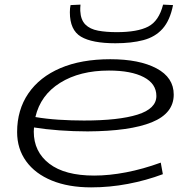

<svg xmlns="http://www.w3.org/2000/svg" viewBox="-20 -800 812 830"><path d="M684 -47Q612 -20 533 -5Q454 10 374 10Q276 10 204 -19.5Q132 -49 93 -103Q54 -157 54 -229Q54 -325 102.5 -396Q151 -467 241 -505.5Q331 -544 457 -544Q582 -544 656.5 -504.5Q731 -465 731 -391Q731 -310 636.5 -271.5Q542 -233 359 -232Q297 -232 236.5 -236.5Q176 -241 127 -249Q126 -240 126 -231Q126 -144 193 -92.5Q260 -41 387 -41Q452 -41 525 -55Q598 -69 675 -97ZM451 -495Q325 -495 240 -442Q155 -389 133 -294Q180 -286 234 -282.5Q288 -279 343 -279Q493 -279 574.5 -304.5Q656 -330 656 -385Q656 -438 601.5 -466.5Q547 -495 451 -495ZM479 -613Q378 -613 330 -641.5Q282 -670 282 -747Q282 -764 285 -778L328 -780Q327 -772 327 -765.5Q327 -759 327 -753Q329 -714 349 -694Q369 -674 404 -667.5Q439 -661 485 -661Q574 -661 620.5 -685Q667 -709 685 -780L728 -778Q715 -712 683 -676Q651 -640 599.5 -626.5Q548 -613 479 -613Z"/></svg>

Font: Georama ExtraExtended Light
Style: Italic
Weight: 300
Width: 8
Italic angle: -9°
Designer: Jean-Baptiste Levee
Foundry: Production Type
Version: Version 1.000